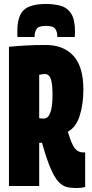

<svg xmlns="http://www.w3.org/2000/svg" viewBox="-20 -935 460 965"><path d="M359 10Q335 10 314 4.5Q293 -1 273.5 -22Q254 -43 234 -89.5Q214 -136 191 -218Q187 -217 185 -217Q179 -217 177 -217V0H25V-700Q68 -704 112.5 -706.5Q157 -709 210 -709Q299 -709 349 -654.5Q399 -600 399 -485Q399 -411 380.5 -353Q362 -295 321 -273Q340 -209 356.5 -189Q373 -169 397 -169H408V5Q401 7 389.5 8.5Q378 10 359 10ZM200 -339Q244 -339 244 -459Q244 -513 235.5 -538Q227 -563 205 -563Q201 -563 193.5 -562Q186 -561 177 -559V-341Q183 -340 187.5 -339.5Q192 -339 200 -339ZM211 -915Q253 -915 286 -905.5Q319 -896 338 -866Q357 -836 357 -776Q357 -769 356.5 -762.5Q356 -756 356 -749H268V-755Q268 -774 258 -789.5Q248 -805 211 -805Q174 -805 164 -789.5Q154 -774 154 -755V-749H68Q67 -756 67 -762.5Q67 -769 67 -776Q67 -855 100 -885Q133 -915 211 -915Z"/></svg>

Font: Georama ExtraCondensed ExtraBold
Style: Regular
Weight: 800
Width: 2
Designer: Jean-Baptiste Levee
Foundry: Production Type
Version: Version 1.000